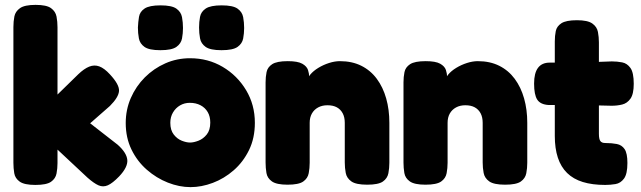

<svg xmlns="http://www.w3.org/2000/svg" viewBox="-20 -750 2631 788"><path d="M463 -156Q500 -123 502.5 -93.5Q505 -64 469 -26Q442 2 422.5 10.5Q403 19 384 10.5Q365 2 339 -21L216 -136V-81Q216 -59 212 -38Q208 -17 189.5 -4Q171 9 125 9Q80 9 61 -4.5Q42 -18 38.5 -39Q35 -60 35 -82V-639Q35 -662 39 -682.5Q43 -703 62 -716.5Q81 -730 126 -730Q171 -730 189.5 -716.5Q208 -703 212 -682Q216 -661 216 -638V-362L301 -445Q325 -468 346 -476.5Q367 -485 387.5 -477.5Q408 -470 431 -445Q470 -403 468.5 -377Q467 -351 431 -315L350 -244Z M762 18Q716 18 669 -0.5Q622 -19 582.5 -53.5Q543 -88 519.5 -136.5Q496 -185 496 -245Q496 -300 517 -348Q538 -396 574.5 -432.5Q611 -469 658.5 -490Q706 -511 760 -511Q834 -511 894 -475.5Q954 -440 990 -380Q1026 -320 1026 -246Q1026 -183 1002 -134Q978 -85 939 -51Q900 -17 853.5 0.5Q807 18 762 18ZM760 -165Q775 -165 794.5 -172.5Q814 -180 828.5 -198Q843 -216 843 -247Q843 -272 832.5 -290Q822 -308 803 -318Q784 -328 759 -328Q737 -328 719 -317.5Q701 -307 690 -288.5Q679 -270 679 -246Q679 -216 693 -198Q707 -180 726 -172.5Q745 -165 760 -165ZM889 -544Q843 -544 824 -557.5Q805 -571 801 -592.5Q797 -614 797 -637Q797 -660 801 -681Q805 -702 824.5 -715Q844 -728 890 -728Q936 -728 955 -714.5Q974 -701 978 -679.5Q982 -658 982 -635Q982 -613 978 -592Q974 -571 955 -557.5Q936 -544 889 -544ZM638 -544Q592 -544 573 -557.5Q554 -571 550 -592.5Q546 -614 546 -637Q547 -660 550.5 -681Q554 -702 573.5 -715Q593 -728 639 -728Q685 -728 704 -714.5Q723 -701 727 -679.5Q731 -658 731 -635Q731 -613 727 -592Q723 -571 704 -557.5Q685 -544 638 -544Z M1160 8Q1115 8 1096 -5.5Q1077 -19 1073.5 -40Q1070 -61 1070 -83V-412Q1070 -434 1074 -454Q1078 -474 1097 -486.5Q1116 -499 1161 -499Q1202 -499 1220.5 -488.5Q1239 -478 1244 -463Q1249 -448 1248.5 -435.5Q1248 -423 1250 -420L1242 -414Q1241 -429 1253.5 -444Q1266 -459 1286.5 -471.5Q1307 -484 1330.5 -491.5Q1354 -499 1375 -499Q1425 -499 1463 -480Q1501 -461 1526.5 -426.5Q1552 -392 1565 -346Q1578 -300 1578 -246V-82Q1578 -60 1574 -39Q1570 -18 1551.5 -5Q1533 8 1487 8Q1441 8 1422 -5.5Q1403 -19 1399 -40Q1395 -61 1395 -83V-246Q1395 -269 1386.5 -285Q1378 -301 1362.5 -309.5Q1347 -318 1324 -318Q1302 -318 1285.5 -309Q1269 -300 1260 -284Q1251 -268 1251 -246V-82Q1251 -60 1247 -39Q1243 -18 1224.5 -5Q1206 8 1160 8Z M1726 8Q1681 8 1662 -5.5Q1643 -19 1639.5 -40Q1636 -61 1636 -83V-412Q1636 -434 1640 -454Q1644 -474 1663 -486.5Q1682 -499 1727 -499Q1768 -499 1786.5 -488.5Q1805 -478 1810 -463Q1815 -448 1814.5 -435.5Q1814 -423 1816 -420L1808 -414Q1807 -429 1819.5 -444Q1832 -459 1852.5 -471.5Q1873 -484 1896.5 -491.5Q1920 -499 1941 -499Q1991 -499 2029 -480Q2067 -461 2092.5 -426.5Q2118 -392 2131 -346Q2144 -300 2144 -246V-82Q2144 -60 2140 -39Q2136 -18 2117.5 -5Q2099 8 2053 8Q2007 8 1988 -5.5Q1969 -19 1965 -40Q1961 -61 1961 -83V-246Q1961 -269 1952.5 -285Q1944 -301 1928.5 -309.5Q1913 -318 1890 -318Q1868 -318 1851.5 -309Q1835 -300 1826 -284Q1817 -268 1817 -246V-82Q1817 -60 1813 -39Q1809 -18 1790.5 -5Q1772 8 1726 8Z M2464 9Q2411 9 2372 -3Q2333 -15 2307.5 -40Q2282 -65 2269.5 -103Q2257 -141 2257 -192V-580Q2257 -603 2261 -622.5Q2265 -642 2284 -654.5Q2303 -667 2348 -667Q2392 -667 2411 -653.5Q2430 -640 2434 -619Q2438 -598 2438 -576V-201Q2438 -190 2439.5 -182.5Q2441 -175 2444 -171Q2447 -167 2452 -165Q2457 -163 2465 -163Q2491 -163 2511.5 -159Q2532 -155 2543.5 -138Q2555 -121 2555 -81Q2555 -36 2541 -17Q2527 2 2506 5.5Q2485 9 2464 9ZM2236 -493H2353L2491 -498Q2513 -498 2533.5 -494Q2554 -490 2567.5 -471Q2581 -452 2581 -406Q2581 -364 2567.5 -345Q2554 -326 2533.5 -321Q2513 -316 2490 -316L2363 -319H2232Q2198 -321 2185 -341Q2172 -361 2172 -407Q2172 -450 2188 -471.5Q2204 -493 2236 -493Z"/></svg>

Font: Fredoka
Style: Bold
Weight: 700
Designer: Ben Nathan
Foundry: Milena B. Brandão, Ben Nathan
Version: Version 2.001